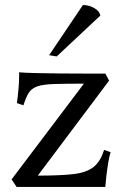

<svg xmlns="http://www.w3.org/2000/svg" viewBox="-20 -742 484 762"><path d="M398 0H46L26 -30L313 -410Q237 -410 193.5 -408.5Q150 -407 127.5 -399Q105 -391 94 -373.5Q83 -356 73 -324L47 -333Q50 -352 53 -384.5Q56 -417 56 -442V-455Q79 -453 121.5 -452Q164 -451 214 -450.5Q264 -450 313 -450Q362 -450 398 -450L413 -422L130 -45Q219 -45 271 -51Q323 -57 351 -79Q379 -101 393 -147L419 -138Q414 -123 409.5 -96Q405 -69 402 -42.5Q399 -16 398 0ZM378 -680 205 -518 175 -523 309 -722Q334 -722 355 -709.5Q376 -697 378 -680Z"/></svg>

Font: Average
Style: Regular
Weight: 400
Designer: Eduardo Tunni
Foundry: Eduardo Rodriguez Tunni
Version: Version 1.003; ttfautohint (v1.8.4.7-5d5b)